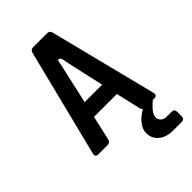

<svg xmlns="http://www.w3.org/2000/svg" viewBox="-275 -832 1150 1150"><g transform="rotate(-45 300.0 -257.0)"><path d="M64 0Q36 0 43 -27L214 -709Q219 -730 241 -730H358Q380 -730 385 -709L557 -27Q564 0 536 0H524L513 10Q462 54 462 87Q462 105 475.5 117.5Q489 130 512 130H553Q577 130 577 154V191Q577 216 553 216H482Q423 216 389 187Q355 158 355 113Q355 82 377.5 52Q400 22 444 -4Q435 -9 433 -22L397 -177H203L168 -22Q163 0 141 0ZM226 -279H374L330 -475Q325 -496 321.5 -514Q318 -532 315 -548Q311 -566 301 -570.5Q291 -575 288 -560Q285 -541 280.5 -520Q276 -499 270 -476Z"/></g></svg>

Font: Pitagon Sans Mono
Style: Bold
Weight: 700
Monospace: yes
Designer: Travis Tran
Foundry: Pitagon
Version: Version 1.001; ttfautohint (v1.8.4.7-5d5b);gftools[0.9.26]